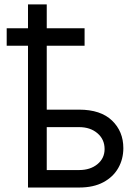

<svg xmlns="http://www.w3.org/2000/svg" viewBox="-20 -838 622 858"><path d="M358 -711.6V-633.5H9.9V-711.6ZM177.6 -348H333.8Q429.7 -348 480.5 -299.4Q531.2 -250.7 531.2 -176.1Q531.2 -127.1 508.5 -87.2Q485.8 -47.2 441.8 -23.6Q397.7 0 333.8 0H105.1V-818.2H188.9V-78.1H333.8Q383.5 -78.1 415.5 -104.4Q447.4 -130.7 447.4 -171.9Q447.4 -215.2 415.5 -242.5Q383.5 -269.9 333.8 -269.9H177.6Z"/></svg>

Font: DeltaSans
Style: Regular
Weight: 400
Designer: Rasmus Andersson
Foundry: rsms
Version: Version 3.012